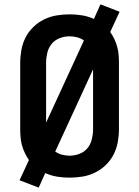

<svg xmlns="http://www.w3.org/2000/svg" viewBox="-20 -809 640 883"><path d="M158 54 70 20 113 -73Q102 -89 94 -106Q86 -123 81 -141Q76 -159 74.5 -178Q73 -197 73 -215V-520Q73 -550 78.5 -580Q84 -610 97.5 -636.5Q111 -663 133 -684.5Q155 -706 182.5 -719.5Q210 -733 240 -738Q270 -743 300 -743Q329 -743 357 -738.5Q385 -734 412 -722L442 -789L530 -755L487 -662Q498 -646 506 -629Q514 -612 519 -594Q524 -576 525.5 -557Q527 -538 527 -520V-215Q527 -185 521.5 -155Q516 -125 502.5 -98.5Q489 -72 467 -50.5Q445 -29 417.5 -15.5Q390 -2 360 3Q330 8 300 8Q271 8 243 3.5Q215 -1 188 -13ZM192 -245 366 -623Q352 -633 334.5 -637.5Q317 -642 300 -642Q277 -642 254.5 -633.5Q232 -625 217.5 -607Q203 -589 197.5 -566Q192 -543 192 -520ZM300 -93Q323 -93 345.5 -101.5Q368 -110 382.5 -128Q397 -146 402.5 -169Q408 -192 408 -215V-490L234 -112Q248 -102 265.5 -97.5Q283 -93 300 -93Z"/></svg>

Font: Iosevka Book
Style: Bold
Weight: 700
Designer: Belleve Invis
Foundry: Belleve Invis
Version: Version 28.0.7; ttfautohint (v1.8.3)